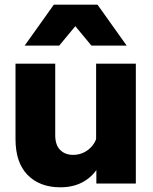

<svg xmlns="http://www.w3.org/2000/svg" viewBox="-20 -781 649 817"><path d="M558 0H390V-96L389 -124V-510H558ZM394 -208 428 -192Q428 -129 405 -82.5Q382 -36 339 -10Q296 16 237 16Q149 16 97.5 -36.5Q46 -89 46 -189V-510H215V-206Q215 -164 236 -143Q257 -122 291 -122Q317 -122 338.5 -133Q360 -144 375 -163.5Q390 -183 394 -208ZM519 -587H369L238 -745H363L232 -587H85L209 -761H395Z"/></svg>

Font: Wix Madefor Display ExtraBold
Style: Regular
Weight: 800
Designer: Dalton Maag Ltd
Foundry: Dalton Maag Ltd
Version: Version 3.100